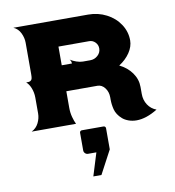

<svg xmlns="http://www.w3.org/2000/svg" viewBox="-83 -562 810 889"><g transform="rotate(-10 322.5 -117.0)"><path d="M39.1 0Q61.3 -11.2 72.1 -33Q83 -54.7 83 -78.1V-152.8Q82.8 -176.5 74.5 -197.4Q66.2 -218.3 53.5 -228.5Q62.7 -228.5 67.3 -229.2Q71.8 -230 76 -233.3Q80.3 -236.6 81.7 -243.5Q83 -250.5 83 -262.9V-410.2Q83 -433.3 72 -456.1Q61 -478.8 39.1 -488.3H390.6Q437 -488.3 476.3 -468Q515.6 -447.8 538.6 -412.8Q561.5 -377.9 561.5 -336.9Q561.5 -307.9 542.4 -279.5Q523.2 -251.2 491.5 -231Q527.8 -213.4 549.6 -182.9Q571.3 -152.3 571.3 -116.2V-83Q571.3 -54.4 585.9 -32Q600.6 -9.5 626 0Q572.3 33 526.9 33Q507.1 33 489.7 26.7Q472.4 20.5 460.8 10.3Q449.2 0 441.5 -11.8Q433.8 -23.7 430.7 -36.1Q424.8 -59.6 424.8 -83V-92.8Q424.8 -119.1 410.5 -137.7Q396.2 -156.2 376 -156.2H229.5V-78.1Q229.5 -55.4 235.1 -34.5Q240.7 -13.7 247.6 0ZM229.5 -278.3H277.3Q277.3 -290 270 -297.9Q282.7 -289.6 299.2 -283.9Q315.7 -278.3 328.6 -278.3H363.3Q384 -278.3 399 -292Q414.1 -305.7 414.1 -325.2Q414.1 -342.3 402.3 -354.2Q390.6 -366.2 374 -366.2H229.5ZM258.8 43.9Q258.8 40 261.7 37.1Q264.6 34.2 268.6 34.2H371.1Q375 34.2 377.9 37.1Q380.9 40 380.9 43.9V143.6L322.3 253.9H284.2L317.4 146.5H278.3Q270.3 146.5 264.5 140.7Q258.8 135 258.8 127Z"/></g></svg>

Font: Agreloy
Style: Medium
Weight: 400
Designer: gluk
Foundry: gluk
Version: Version 0.27